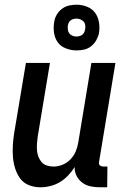

<svg xmlns="http://www.w3.org/2000/svg" viewBox="-20 -787 540 815"><path d="M152 8Q126 8 103 -1Q80 -10 66 -29Q52 -48 44.5 -71.5Q37 -95 35 -119.5Q33 -144 34.5 -170Q36 -196 40 -221L90 -520H192L140 -207Q138 -193 137 -178Q136 -163 137 -149Q138 -135 143 -122Q148 -109 156.5 -99Q165 -89 179 -84.5Q193 -80 207 -80Q226 -80 245 -87.5Q264 -95 278.5 -110Q293 -125 301 -143.5Q309 -162 312 -181L368 -520H470L401 -103Q400 -98 400 -93.5Q400 -89 403 -86Q406 -83 410.5 -81.5Q415 -80 419 -80H436L435 8H404Q384 8 364.5 4Q345 0 329.5 -11.5Q314 -23 305 -40.5Q296 -58 297 -78Q285 -59 269.5 -42.5Q254 -26 235 -14.5Q216 -3 194.5 2.5Q173 8 152 8ZM305 -573Q282 -573 260 -581.5Q238 -590 225.5 -607Q213 -624 209.5 -647Q206 -670 210 -694Q212 -709 220.5 -724Q229 -739 243 -749.5Q257 -760 273 -763.5Q289 -767 305 -767Q328 -767 349.5 -758.5Q371 -750 383.5 -733Q396 -716 400 -693Q404 -670 400 -646Q397 -631 388.5 -616Q380 -601 366.5 -590.5Q353 -580 337 -576.5Q321 -573 305 -573ZM304 -632Q310 -632 316.5 -633.5Q323 -635 328.5 -639Q334 -643 337 -649Q340 -655 341 -661Q343 -670 342 -679Q341 -688 335.5 -694.5Q330 -701 322 -704.5Q314 -708 305 -708Q299 -708 292.5 -706.5Q286 -705 280.5 -701Q275 -697 272 -691Q269 -685 268 -679Q267 -670 268 -661Q269 -652 274 -645.5Q279 -639 287 -635.5Q295 -632 304 -632Z"/></svg>

Font: Iosevka Curly Semibold
Style: Italic
Weight: 600
Italic angle: -9°
Monospace: yes
Designer: Belleve Invis
Foundry: Belleve Invis
Version: Version 22.1.2; ttfautohint (v1.8.4)